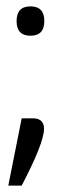

<svg xmlns="http://www.w3.org/2000/svg" viewBox="-20 -456 240 602"><path d="M75.5 -344Q32 -344 32 -390Q32 -436 75.5 -436Q119 -436 119 -390Q119 -344 75.5 -344ZM83 -85Q118 -85 118 -52Q118 -8 48 126H6L48 -85Z"/></svg>

Font: Khand
Style: Regular
Weight: 400
Designer: Devanagari: Sanchit Sawaria, Jyotish Sonowal; Latin: Satya Rajpurohit
Foundry: Indian Type Foundry
Version: Version 1.100;PS 1.0;hotconv 1.0.78;makeotf.lib2.5.61930; tt